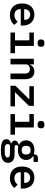

<svg xmlns="http://www.w3.org/2000/svg" viewBox="1600 -2390 1002 4241"><g transform="rotate(90 2100.5 -269.0)"><path d="M312.1 12.1C420.5 12.1 491.8 -32.7 528.8 -88.1L455.6 -159.4C425.4 -115.4 379.3 -87 315.7 -87C230.8 -87 181.8 -138.8 181.8 -213.4V-227.3H544.4V-269.2C544.4 -425.1 451 -528.1 302.2 -528.1C152 -528.1 55.8 -424 55.8 -256.4C55.8 -92 147.7 12.1 312.1 12.1ZM181.8 -302.6V-310.4C181.8 -384.2 230.5 -435.4 302.6 -435.4C373.6 -435.4 419 -386.7 419 -311.4V-302.6Z M932.2 -598C991.5 -598 1012.4 -626.1 1012.4 -661.6V-686.4C1012.4 -722.7 991.5 -750 932.2 -750C872.9 -750 851.9 -722.7 851.9 -686.4V-661.6C851.9 -626.1 872.9 -598 932.2 -598ZM698.2 0H1154.1V-99.4H994.7V-516H698.2V-416.5H869.7V-99.4H698.2Z M1401.6 0V-345.5C1401.6 -401.3 1453.1 -428.3 1505 -428.3C1570 -428.3 1603.7 -389.6 1603.7 -315V0H1729V-333.1C1729 -458.1 1659.4 -528.1 1557.2 -528.1C1473.7 -528.1 1429.3 -481.2 1407 -425.4H1401.6V-516H1276.3V0Z M2328.1 0V-99.4H2015.6L2318.2 -408.4V-516H1883.2V-416.5H2175.1L1872.9 -107.6V0Z M2732.6 -598C2791.9 -598 2812.9 -626.1 2812.9 -661.6V-686.4C2812.9 -722.7 2791.9 -750 2732.6 -750C2673.3 -750 2652.3 -722.7 2652.3 -686.4V-661.6C2652.3 -626.1 2673.3 -598 2732.6 -598ZM2498.6 0H2954.5V-99.4H2795.1V-516H2498.6V-416.5H2670.1V-99.4H2498.6Z M3576.3 54.3C3576.3 -31.6 3519.2 -90.9 3376.4 -90.9H3259.6C3216.3 -90.9 3181.5 -94.8 3181.5 -127.1C3181.5 -150.6 3203.1 -164.8 3223.4 -172.2C3245.4 -166.2 3269.9 -164.1 3295.8 -164.1C3426.8 -164.1 3513.1 -231.9 3513.1 -346.2C3513.1 -412.6 3484.4 -462.4 3434.7 -492.2V-509.9H3556.1V-605.5H3463.8C3416.2 -605.5 3390.3 -575.3 3390.3 -535.5V-513.8C3362.6 -523.1 3330.6 -528.1 3295.8 -528.1C3165.5 -528.1 3079.5 -460.9 3079.5 -346.2C3079.5 -271 3116.1 -216.3 3177.9 -187.5V-181.8C3123.2 -169 3084.9 -147 3084.9 -96.2C3084.9 -54.3 3109.4 -31.6 3148.4 -18.1V-10.3C3089.5 5 3054.3 33 3054.3 90.2C3054.3 164.1 3112.9 212 3299 212C3486.9 212 3576.3 161.6 3576.3 54.3ZM3161.2 63.2C3161.2 40.8 3171.9 23.4 3191.8 11.7H3369.3C3437.1 11.7 3458.1 31.2 3458.1 62.9C3458.1 105.1 3419.7 127.1 3344.1 127.1H3259.9C3188.6 127.1 3161.2 99.4 3161.2 63.2ZM3201 -333.5V-359C3201 -409.4 3230.8 -444.6 3295.8 -444.6C3361.9 -444.6 3392 -409.4 3392 -359V-333.5C3392 -283 3361.9 -247.2 3295.8 -247.2C3230.8 -247.2 3201 -283 3201 -333.5Z M3913 12.1C4021.3 12.1 4092.7 -32.7 4129.6 -88.1L4056.5 -159.4C4026.3 -115.4 3980.1 -87 3916.5 -87C3831.7 -87 3782.7 -138.8 3782.7 -213.4V-227.3H4145.2V-269.2C4145.2 -425.1 4051.8 -528.1 3903.1 -528.1C3752.8 -528.1 3656.6 -424 3656.6 -256.4C3656.6 -92 3748.6 12.1 3913 12.1ZM3782.7 -302.6V-310.4C3782.7 -384.2 3831.3 -435.4 3903.4 -435.4C3974.4 -435.4 4019.9 -386.7 4019.9 -311.4V-302.6Z"/></g></svg>

Font: Margiela Mono SemiBold
Style: Regular
Weight: 600
Designer: Mike Abbink, Paul van der Laan, Pieter van Rosmalen
Foundry: Bold Monday
Version: Version 2.003 2021